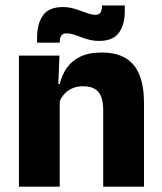

<svg xmlns="http://www.w3.org/2000/svg" viewBox="-20 -700 606 720"><path d="M367 0V-289Q367 -316 360 -335.8Q353 -355.5 336.5 -366Q320 -376.5 291.5 -376.5Q268 -376.5 250 -368.2Q232 -360 219.8 -345.8Q207.5 -331.5 201.5 -313.5L178 -385H204Q212 -418.5 230.2 -445Q248.5 -471.5 280.5 -487.2Q312.5 -503 361.5 -503Q416.5 -503 451.5 -481.8Q486.5 -460.5 503.2 -418.5Q520 -376.5 520 -313.5V0ZM51 0V-491.5H203L198 -368.5L204 -354V0ZM351 -546.5Q333 -546.5 316.2 -550.5Q299.5 -554.5 284.2 -560.5Q269 -566.5 255.2 -570.8Q241.5 -575 230 -575Q215.5 -575 210 -567Q204.5 -559 204 -542.5V-540H119V-559Q119 -609.5 140.5 -641.5Q162 -673.5 216 -673.5Q235.5 -673.5 252.5 -669Q269.5 -664.5 284.5 -658.8Q299.5 -653 312.8 -648.8Q326 -644.5 337.5 -644.5Q351.5 -644.5 356.8 -652.8Q362 -661 362.5 -677V-679.5H448V-659Q448 -608.5 426.2 -577.5Q404.5 -546.5 351 -546.5Z"/></svg>

Font: Anek Bangla
Style: Bold
Weight: 700
Designer: Sulekha Rajkumar (Bangla), Yesha Goshar (Latin)
Foundry: Ek Type
Version: Version 1.003